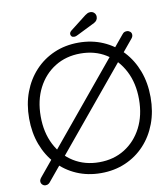

<svg xmlns="http://www.w3.org/2000/svg" viewBox="-94 -941 915 1044"><g transform="rotate(-10 363.0 -419.5)"><path d="M73.2 22.8Q63.2 22.8 55.5 15.4Q47.8 8 47.8 -2.5Q47.8 -11.5 54.5 -20.5L627 -712.8Q633.5 -721.2 639.5 -723.5Q645.5 -725.8 653.2 -725.8Q662.8 -725.8 670.8 -719.2Q678.8 -712.8 678.8 -701.5Q678.8 -691 671.2 -682L101.8 5.8Q97 12.8 90.2 17.8Q83.5 22.8 73.2 22.8ZM718.2 -350Q718.2 -271.2 693.6 -205.5Q669 -139.8 623.9 -91.4Q578.8 -43 517.4 -16.5Q456 10 382.8 10Q309.5 10 248.2 -16.5Q187 -43 141.9 -91.4Q96.8 -139.8 72.1 -205.5Q47.5 -271.2 47.5 -350Q47.5 -428.8 72.1 -494.5Q96.8 -560.2 141.9 -608.6Q187 -657 248.2 -683.5Q309.5 -710 382.8 -710Q456 -710 517.4 -683.5Q578.8 -657 623.9 -608.6Q669 -560.2 693.6 -494.5Q718.2 -428.8 718.2 -350ZM654.2 -350Q654.2 -438.8 619.4 -506.4Q584.5 -574 523.6 -612Q462.8 -650 382.8 -650Q303.5 -650 242.2 -612Q181 -574 146.2 -506.5Q111.5 -439 111.5 -350Q111.5 -261.2 146.2 -193.6Q181 -126 242.2 -88Q303.5 -50 382.8 -50Q462.8 -50 523.6 -88Q584.5 -126 619.4 -193.6Q654.2 -261.2 654.2 -350ZM366.5 -745.5Q356.5 -745.5 351.8 -751Q347 -756.5 347 -763.5Q347 -769 349.8 -773.2Q352.5 -777.5 357.2 -781.5L446.2 -850.8Q452 -855.2 459.2 -858.8Q466.5 -862.2 475 -862.2Q488.2 -862.2 496.9 -853.4Q505.5 -844.5 505.5 -832Q505.5 -821.5 500.5 -813.8Q495.5 -806 485.8 -800.8L388 -752.2Q383.5 -749.8 377.9 -747.6Q372.2 -745.5 366.5 -745.5Z"/></g></svg>

Font: Quicksand Variable Light
Style: Regular
Weight: 300
Designer: Andrew Paglinawan
Foundry: Andrew Paglinawan
Version: Version 3.004